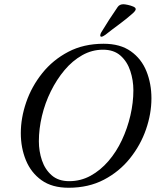

<svg xmlns="http://www.w3.org/2000/svg" viewBox="-20 -870 734 904"><path d="M303 14Q225 14 175.5 -21.5Q126 -57 102 -115.5Q78 -174 78 -243Q78 -315 103.5 -389Q129 -463 179 -525.5Q229 -588 301.5 -626Q374 -664 468 -664Q546 -664 596 -628.5Q646 -593 669.5 -534.5Q693 -476 693 -407Q693 -335 667.5 -261Q642 -187 592 -124.5Q542 -62 469.5 -24Q397 14 303 14ZM306 -17Q360 -17 406.5 -42.5Q453 -68 490.5 -111.5Q528 -155 554 -210.5Q580 -266 594 -326.5Q608 -387 608 -445Q608 -492 593.5 -536Q579 -580 547.5 -608Q516 -636 465 -636Q413 -636 367 -610Q321 -584 284 -540Q247 -496 219.5 -440.5Q192 -385 177.5 -324Q163 -263 163 -205Q163 -158 177.5 -115Q192 -72 223.5 -44.5Q255 -17 306 -17ZM458 -697Q452 -697 452 -703Q452 -710 457 -718Q475 -748 494.5 -778Q514 -808 534 -837Q543 -850 561 -850Q568 -850 582 -847Q596 -844 607.5 -839Q619 -834 619 -827Q619 -820 606 -808Q577 -782 541 -755.5Q505 -729 476 -706Q469 -701 464.5 -699Q460 -697 458 -697Z"/></svg>

Font: EB Garamond
Style: Italic
Weight: 400
Italic angle: -17.2°
Designer: Georg Duffner and Octavio Pardo
Foundry: Georg Duffner
Version: Version 1.001